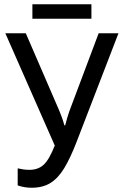

<svg xmlns="http://www.w3.org/2000/svg" viewBox="-20 -870 576 901"><path d="M129 11Q93 11 63 0V-80Q77 -77 89.5 -75Q102 -73 118 -73Q159 -73 185 -97Q211 -121 237 -187L5 -714H101L258 -351Q264 -337 270.5 -319Q277 -301 282 -282H286Q290 -298 295 -315.5Q300 -333 305 -347L443 -714H536L339 -203Q310 -128 281.5 -81Q253 -34 217 -11.5Q181 11 129 11ZM409 -850V-782H132V-850Z"/></svg>

Font: Noto Sans SemiCondensed
Style: Regular
Weight: 400
Width: 4
Designer: Monotype Design Team
Foundry: Monotype Imaging Inc.
Version: Version 2.013; ttfautohint (v1.8.4.7-5d5b)